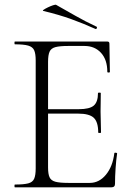

<svg xmlns="http://www.w3.org/2000/svg" viewBox="-20 -803 573 823"><path d="M457 0H44Q42 0 42 -6Q42 -12 44 -12Q82 -12 101 -17Q120 -22 126.5 -37Q133 -52 133 -81V-544Q133 -573 126.5 -587.5Q120 -602 101 -607.5Q82 -613 44 -613Q42 -613 42 -619Q42 -625 44 -625H440Q449 -625 449 -616L451 -495Q451 -492 445.5 -492Q440 -492 440 -495Q440 -547 413 -576.5Q386 -606 342 -606H273Q236 -606 217.5 -601Q199 -596 192.5 -581.5Q186 -567 186 -538V-85Q186 -57 192.5 -43Q199 -29 217.5 -24Q236 -19 273 -19H365Q405 -19 434 -54Q463 -89 470 -146Q470 -149 476 -148.5Q482 -148 482 -145Q478 -119 475.5 -82.5Q473 -46 473 -15Q473 0 457 0ZM401 -235Q401 -280 382 -298Q363 -316 315 -316H161V-335H318Q364 -335 382 -350.5Q400 -366 400 -404Q400 -406 406 -406Q412 -406 412 -404Q412 -375 411.5 -359Q411 -343 411 -325Q411 -303 412 -281.5Q413 -260 413 -235Q413 -233 407 -233Q401 -233 401 -235ZM389 -679Q338 -702 285.5 -721Q233 -740 166 -756Q161 -757 167.5 -761.5Q174 -766 185.5 -771.5Q197 -777 207.5 -780.5Q218 -784 221 -782Q262 -759 303 -735.5Q344 -712 393 -689Q397 -688 395 -682.5Q393 -677 389 -679Z"/></svg>

Font: Cormorant Light Light
Style: Regular
Weight: 300
Version: Version 4.000